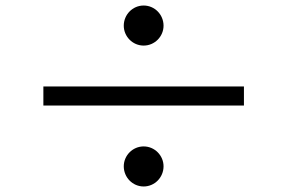

<svg xmlns="http://www.w3.org/2000/svg" viewBox="-20 -723 1040 695"><path d="M500 -703C460 -703 428 -670 428 -630C428 -591 460 -558 500 -558C540 -558 572 -591 572 -630C572 -670 540 -703 500 -703ZM863 -341V-410H137V-341ZM500 -193C460 -193 428 -160 428 -121C428 -81 460 -48 500 -48C540 -48 572 -81 572 -121C572 -160 540 -193 500 -193Z"/></svg>

Font: Source Han Sans HK
Style: Regular
Weight: 400
Designer: Ryoko NISHIZUKA 西塚涼子 (kana, bopomofo & ideographs); Paul D. Hunt (Latin, Greek & Cyrillic); Sandoll Communications 산돌커뮤니
Foundry: Adobe
Version: Version 2.000;hotconv 1.0.107;makeotfexe 2.5.65593